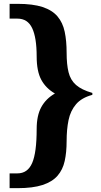

<svg xmlns="http://www.w3.org/2000/svg" viewBox="-20 -863 524 1000"><path d="M266 -376Q219 -403 195 -447.5Q171 -492 171 -569Q171 -667 147.5 -716.5Q124 -766 71 -766H30V-843H71Q151 -843 201.5 -826.5Q252 -810 279.5 -777.5Q307 -745 317 -697.5Q327 -650 327 -588Q327 -528 337 -487Q347 -446 376 -420.5Q405 -395 461 -379Q461 -378 461 -374.5Q461 -371 461 -369Q405 -354 376 -320Q347 -286 337 -237.5Q327 -189 327 -128Q327 -70 317 -24.5Q307 21 279.5 52.5Q252 84 201.5 100.5Q151 117 71 117H30V40H71Q124 40 147.5 -14Q171 -68 171 -191Q171 -261 195 -305Q219 -349 266 -376Z"/></svg>

Font: Danfo
Style: Regular
Weight: 400
Designer: Seyi Olusanya, David Udoh, Eyiyemi Adegbite, Mirko Velimirović
Version: Version 1.000